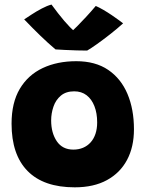

<svg xmlns="http://www.w3.org/2000/svg" viewBox="-20 -792 625 822"><path d="M300 10Q167 10 98.2 -59.8Q29.5 -129.5 29.5 -262.5Q29.5 -352.5 64.8 -411.8Q100 -471 162.5 -500.5Q225 -530 306.5 -530Q388.5 -530 443.2 -492.8Q498 -455.5 525.8 -389.8Q553.5 -324 553.5 -238.5Q553.5 -163 524 -107.5Q494.5 -52 438 -21Q381.5 10 300 10ZM294 -151.5Q317 -151.5 335.8 -159.5Q354.5 -167.5 368 -182.5Q381.5 -197.5 388.8 -219.2Q396 -241 396 -268Q396 -307.5 384.2 -337.5Q372.5 -367.5 350.8 -384.2Q329 -401 297.5 -401Q262.5 -401 240.5 -382.5Q218.5 -364 208.8 -335.2Q199 -306.5 199 -276.5Q199 -223 223.2 -187.2Q247.5 -151.5 294 -151.5ZM390 -766.5Q404 -760.5 422.5 -749.8Q441 -739 459 -726.8Q477 -714.5 490.2 -704.8Q503.5 -695 507 -692Q484.5 -671.5 453.8 -647.2Q423 -623 395.2 -603.2Q367.5 -583.5 353 -575.5Q334.5 -575.5 308.2 -576.2Q282 -577 257.5 -578.2Q233 -579.5 217.5 -580.5Q185 -608 152.8 -639.2Q120.5 -670.5 83.5 -709Q95.5 -717 115.8 -730.2Q136 -743.5 158.8 -755.5Q181.5 -767.5 200.5 -772.5Q214 -754 228 -736Q242 -718 255.2 -702.5Q268.5 -687 279.5 -675.8Q290.5 -664.5 297 -659H289Q294.5 -663.5 310.8 -680Q327 -696.5 348.2 -719.2Q369.5 -742 390 -766.5Z"/></svg>

Font: Grandstander Thin ExtraBold
Style: Regular
Weight: 800
Version: Version 1.200